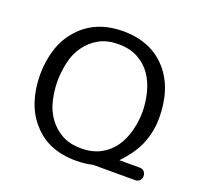

<svg xmlns="http://www.w3.org/2000/svg" viewBox="-114 -758 928 893"><g transform="rotate(20 350.0 -311.5)"><path d="M431 0Q389.7 9.2 349.4 9.2Q209.2 9.2 133.3 -79.3Q94.3 -121.8 74.7 -181.6Q55.2 -241.4 55.2 -310.3Q55.2 -379.3 74.7 -439.1Q94.3 -498.9 133.3 -541.4Q211.5 -631 349.4 -632.2Q489.7 -632.2 569 -541.4Q644.8 -455.2 644.8 -308Q644.8 -237.9 616.1 -172.4Q590.8 -117.2 537.9 -62.1H637.9Q652.9 -62.1 660.9 -52.9Q669 -43.7 669 -31Q669 -18.4 660.9 -9.2Q652.9 0 637.9 0ZM189.7 -487.9Q163.2 -451.7 152.3 -403.4Q141.4 -355.2 141.4 -309.8Q141.4 -264.4 152.3 -216.7Q163.2 -169 189.7 -132.8Q216.1 -96.6 255.2 -74.7Q294.3 -52.9 350.6 -52.9Q406.9 -52.9 447.1 -74.7Q487.4 -96.6 512.6 -132.8Q537.9 -169 550 -216.7Q562.1 -264.4 562.1 -309.8Q562.1 -355.2 550 -403.4Q537.9 -451.7 512.6 -487.9Q487.4 -524.1 447.1 -546Q406.9 -567.8 350.6 -567.8Q294.3 -567.8 255.2 -546Q216.1 -524.1 189.7 -487.9Z"/></g></svg>

Font: Mallanna
Style: Regular
Weight: 400
Designer: Purushoth Kumar Guthula
Foundry: Andhrapradesh Society for Knowledge Networks
Version: Version 1.0.4; ttfautohint (vUNKNOWN) -l 7 -r 28 -G 50 -x 13